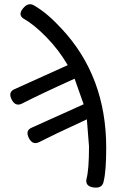

<svg xmlns="http://www.w3.org/2000/svg" viewBox="-20 -698 538 893"><path d="M267 -564Q474 -342 474 -11Q474 98 462 146Q456 179 416 174Q376 169 382 135Q394 93 394 -17L384 -143Q220 -67 162 -37Q131 -22 114 -56.5Q97 -91 127 -104L369 -213L327 -332Q163 -258 82 -216Q51 -201 34 -235.5Q17 -270 47 -283L295 -395Q253 -467 195 -526Q137 -585 90 -611Q62 -629 87.5 -659.5Q113 -690 141 -671Q200 -637 267 -564Z"/></svg>

Font: Raw Maruko Gothic CJK TC
Style: Regular
Weight: 400
Version: Version 1.001